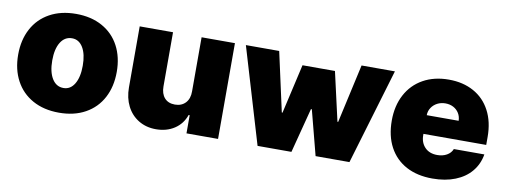

<svg xmlns="http://www.w3.org/2000/svg" viewBox="-50 -787 2759 1047"><g transform="rotate(10 1329.0 -263.5)"><path d="M29.3 -263.7Q29.3 -345.2 62.3 -407Q95.2 -468.8 157 -502.9Q218.8 -537.1 302.7 -537.1Q386.7 -537.1 448.2 -502.9Q509.8 -468.8 542.5 -407Q575.2 -345.2 575.2 -263.7Q575.2 -182.1 542.5 -120.4Q509.8 -58.6 448.2 -24.4Q386.7 9.8 302.7 9.8Q218.8 9.8 157 -24.4Q95.2 -58.6 62.3 -120.4Q29.3 -182.1 29.3 -263.7ZM386.7 -264.6Q386.7 -328.6 364.5 -365.5Q342.3 -402.3 303.7 -402.3Q263.7 -402.3 240.7 -365.5Q217.8 -328.6 217.8 -264.6Q217.8 -201.2 240.7 -164.1Q263.7 -127 303.7 -127Q342.3 -127 364.5 -164.1Q386.7 -201.2 386.7 -264.6Z M998 -530.3H1182.6V0H1007.8V-100.6H1002Q984.4 -49.8 941.2 -21.5Q897.9 6.8 838.9 6.8Q784.7 6.8 742.9 -18.6Q701.2 -43.9 678.2 -89.1Q655.3 -134.3 655.3 -192.4V-530.3H839.8V-230.5Q839.8 -189.9 860.4 -166.7Q880.9 -143.6 918 -143.6Q954.6 -143.6 976.6 -167Q998.5 -190.4 998 -231.4Z M1243.2 -530.3H1427.7L1500 -202.1H1503.9L1566.4 -475.6H1746.1L1807.6 -205.1H1811.5L1883.8 -530.3H2068.4L1910.2 0H1722.7L1658.2 -248H1653.3L1588.9 0H1401.4Z M2098.1 -263.7Q2098.1 -345.2 2131.1 -407.2Q2164.1 -469.2 2224.9 -503.2Q2285.6 -537.1 2366.7 -537.1Q2445.3 -537.1 2504.4 -504.6Q2563.5 -472.2 2595.9 -410.9Q2628.4 -349.6 2628.4 -265.6V-221.7H2280.8V-214.8Q2280.8 -173.3 2305.9 -147.2Q2331.1 -121.1 2374.5 -121.1Q2404.8 -121.1 2427.2 -133.8Q2449.7 -146.5 2458.5 -168.9H2627.4Q2618.2 -114.3 2584.7 -74Q2551.3 -33.7 2496.6 -12Q2441.9 9.8 2370.6 9.8Q2286.6 9.8 2225.3 -22.9Q2164.1 -55.7 2131.1 -117.2Q2098.1 -178.7 2098.1 -263.7ZM2457.5 -325.2Q2457 -348.6 2445.6 -367.2Q2434.1 -385.7 2414.6 -396Q2395 -406.2 2370.6 -406.2Q2346.2 -406.2 2325.9 -395.8Q2305.7 -385.3 2293.5 -366.9Q2281.2 -348.6 2280.8 -325.2Z"/></g></svg>

Font: Pretendard GOV Black
Style: Regular
Weight: 900
Designer: Base glyphs from Inter by Rasmus Andersson; Hangeul glyphs from Noto Sans CJK(Source Han Sans) by Jang Soo-young and Kan
Foundry: Kil Hyung-jin
Version: Version 1.309